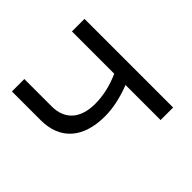

<svg xmlns="http://www.w3.org/2000/svg" viewBox="-168 -886 1072 1072"><g transform="rotate(-45 368.0 -350.0)"><path d="M54 -700V-473C54 -320 152 -234 323 -234C386 -234 454 -248 528 -277V0H627V-700H528V-366C463 -337 399 -322 334 -322C218 -322 152 -380 152 -484V-700Z"/></g></svg>

Font: Malon Grotesk Med
Style: Regular
Weight: 500
Designer: Julieta Ulanovsky
Foundry: Julieta Ulanovsky
Version: Version 7.200